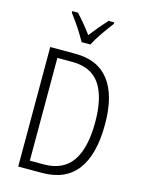

<svg xmlns="http://www.w3.org/2000/svg" viewBox="-138 -1028 834 1108"><g transform="rotate(15 279.5 -473.5)"><path d="M504 -365Q504 -184 434.5 -92Q365 0 225 0H83V-714H234Q368 -714 436 -625Q504 -536 504 -365ZM446 -362Q446 -510 394 -587Q342 -664 229 -664H139V-50H222Q337 -50 391.5 -128.5Q446 -207 446 -362ZM251 -788Q238 -811 221 -838.5Q204 -866 185.5 -892Q167 -918 152 -938V-947H186Q207 -925 231.5 -895.5Q256 -866 277 -837Q300 -867 321.5 -892.5Q343 -918 369 -947H403V-938Q379 -907 349.5 -864.5Q320 -822 303 -788Z"/></g></svg>

Font: Noto Sans Sinhala Condensed Light
Style: Regular
Weight: 300
Width: 3
Designer: Jelle Bosma - Monotype Design Team
Foundry: Monotype Imaging Inc.
Version: Version 2.006; ttfautohint (v1.8.4.7-5d5b)